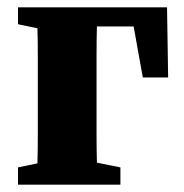

<svg xmlns="http://www.w3.org/2000/svg" viewBox="-20 -503 500 523"><path d="M29 -437V-483H435L438 -292H369L344 -431H244Q243 -394 243 -350Q243 -306 243 -273V-210Q243 -179 243 -137.5Q243 -96 244 -60L308 -47V0H29V-47L82 -58Q83 -95 83 -136.5Q83 -178 83 -210V-273Q83 -305 83 -347Q83 -389 82 -426Z"/></svg>

Font: Source Serif Pro
Style: Bold
Weight: 700
Designer: Frank Grießhammer
Foundry: Adobe Systems Incorporated
Version: Version 3.001;hotconv 1.0.111;makeotfexe 2.5.65597